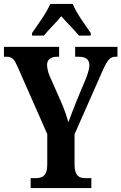

<svg xmlns="http://www.w3.org/2000/svg" viewBox="-20 -951 614 971"><path d="M142 -784V-771H202C224 -799 264 -837 290 -869C315 -839 361 -795 379 -771H439V-784C413 -822 365 -886 348 -931H234C216 -886 168 -822 142 -784ZM135 0H442V-50H412C382 -50 357 -60 357 -120V-272L496 -587C523 -648 536 -664 564 -664H574V-714H360V-664H376C412 -664 432 -653 432 -620C432 -608 427 -586 416 -557L369 -445C352 -402 337 -364 326 -333C317 -364 307 -393 291 -431L230 -569C223 -586 218 -608 218 -623C218 -648 235 -664 268 -664H279V-714H0V-664H11C44 -664 52 -651 70 -611L219 -273V-119C219 -61 194 -50 158 -50H135Z"/></svg>

Font: Noto Serif Devanagari ExtraCondensed
Style: Bold
Weight: 700
Width: 2
Designer: Universal Thirst, Indian Type Foundry and the Monotype Design Team
Foundry: Monotype Imaging Inc.
Version: Version 2.004